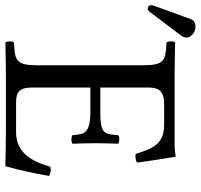

<svg xmlns="http://www.w3.org/2000/svg" viewBox="-74 -728 767 734"><g transform="rotate(90 310.0 -361.5)"><path d="M369 -361H278V-541C278 -585 290 -605 344 -605H419C494 -605 510 -565 532 -496C544 -494 555 -496 565 -501C560 -542 545 -638 543 -646C543 -648 542 -649 539 -649C522 -646 514 -645 490 -645H235C205 -645 146 -646 106 -647C100 -641 100 -620 106 -614C176 -611 193 -606 193 -523V-122C193 -39 176 -34 106 -31C100 -25 100 -4 106 2C143 1 203 0 236 0H451C499 0 579 2 579 2C593 -48 608 -114 616 -165C606 -171 594 -173 581 -170C561 -98 526 -39 450 -39H334C292 -39 278 -55 278 -102V-323H369C454 -323 457 -300 460 -255C466 -249 487 -249 493 -255C492 -281 491 -309 491 -343C491 -371 492 -405 493 -429C487 -435 466 -435 460 -429C457 -374 454 -361 369 -361ZM45 -725C32 -725 21 -719 17 -708L-35 -565C-36 -562 -37 -558 -37 -555C-37 -548 -31 -542 -23 -542C-19 -542 -14 -546 -11 -550L81 -672C85 -677 87 -685 87 -690C87 -710 65 -725 45 -725Z"/></g></svg>

Font: Libertinus Serif
Style: Regular
Weight: 400
Designer: Philipp H. Poll, Khaled Hosny
Foundry: Caleb Maclennan
Version: Version 7.050;RELEASE